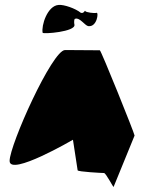

<svg xmlns="http://www.w3.org/2000/svg" viewBox="-20 -766 587 779"><path d="M19 -113C19 -49 276 -199 276 -199L295 -75C296 -69 395 -64 402 -64C410 -64 441 -2 441 -8L526 -216C526 -224 390 -562 385 -562C385 -562 296 -563 244 -563C192 -563 19 -178 19 -113ZM153 -633C155 -627 288 -637 282 -666C280 -672 280 -692 286 -690C303 -696 325 -662 338 -660C374 -655 381 -717 372 -714C363 -711 328 -716 326 -721C324 -727 322 -710 308 -714C286 -732 239 -748 218 -746C172 -743 147 -662 153 -633Z"/></svg>

Font: Ampere
Style: SCCnd
Weight: 400
Version: Version 1